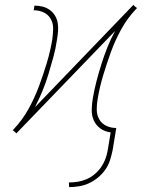

<svg xmlns="http://www.w3.org/2000/svg" viewBox="-20 -543 640 786"><path d="M263 223 262 204Q280 204 298.5 201Q317 198 334.5 190.5Q352 183 367.5 170Q383 157 394 141Q405 125 411.5 107.5Q418 90 421 72L433 -1Q409 -4 391 -17Q373 -30 364 -50Q355 -70 355.5 -94Q356 -118 360 -141Q366 -176 375 -210.5Q384 -245 395 -280Q406 -315 419.5 -349Q433 -383 451 -416L47 3L40 -4L32 -10L36 -14Q72 -52 97 -97.5Q122 -143 139.5 -190Q157 -237 171.5 -285Q186 -333 194 -381Q197 -403 197.5 -425Q198 -447 188 -465Q178 -483 159 -492Q140 -501 118 -501L121 -520Q138 -520 154 -516Q170 -512 183.5 -502.5Q197 -493 205.5 -478.5Q214 -464 216.5 -447.5Q219 -431 217.5 -413.5Q216 -396 213 -379Q208 -344 198.5 -309.5Q189 -275 178.5 -240Q168 -205 154 -171Q140 -137 123 -104L526 -523L533 -516L541 -510L537 -506Q501 -468 476 -422.5Q451 -377 434 -330Q417 -283 402.5 -235Q388 -187 380 -139Q376 -117 376 -95Q376 -73 386 -55Q396 -37 415 -28Q434 -19 456 -19L441 72Q437 92 430.5 112.5Q424 133 411.5 151Q399 169 381.5 183.5Q364 198 344.5 207Q325 216 304 219.5Q283 223 263 223Z"/></svg>

Font: Iosevka HT Thin Extended
Style: Italic
Weight: 100
Width: 7
Italic angle: -9°
Monospace: yes
Designer: Belleve Invis
Foundry: Belleve Invis
Version: Version 32.3.0; ttfautohint (v1.8.4)